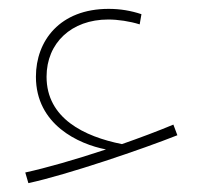

<svg xmlns="http://www.w3.org/2000/svg" viewBox="-20 -357 475 433"><path d="M44 56C132 37 302 -21 380 -52L371 -76C335 -61 295 -46 255 -32C170 -49 85 -90 85 -184C85 -260 141 -313 224 -313C246 -313 273 -309 295 -302L299 -325C275 -333 251 -337 225 -337C115 -337 61 -265 61 -184C61 -76 157 -32 219 -20C150 3 83 22 37 32Z"/></svg>

Font: Noto Sans Arabic Thin
Style: Regular
Weight: 100
Designer: Monotype Design Team, Nadine Chahine, Nizar Qandah and Khaled Hosny
Foundry: Monotype Imaging Inc.
Version: Version 2.012